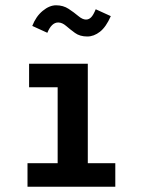

<svg xmlns="http://www.w3.org/2000/svg" viewBox="-20 -706 540 726"><path d="M84 0V-89H198V-376H90V-465H312V-89H416V0ZM342 -671 399 -645Q381 -604 358 -586Q335 -568 310 -568Q282 -568 263.5 -581.5Q245 -595 230 -608Q215 -621 200 -621Q175 -621 159 -582L102 -608Q116 -644 141.5 -665Q167 -686 192 -686Q219 -686 239.5 -672.5Q260 -659 276 -645.5Q292 -632 305 -632Q316 -632 324.5 -640.5Q333 -649 342 -671Z"/></svg>

Font: Ligconsolata
Style: Bold
Weight: 700
Monospace: yes
Designer: Raph Levien, Cyreal, Brenton Simpson
Foundry: Raph Levien, Cyreal, Google
Version: Version 3.001; ttfautohint (v1.8.2.53-6de2)